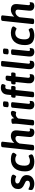

<svg xmlns="http://www.w3.org/2000/svg" viewBox="1774 -2572 806 4393"><g transform="rotate(-90 2176.5 -376.0)"><path d="M167 7Q137 7 103.5 -1Q70 -9 47 -24Q24 -39 24 -61Q24 -95 30 -111.5Q36 -128 44 -128Q52 -128 66.5 -119.5Q81 -111 103.5 -102.5Q126 -94 157 -94Q195 -94 216.5 -107.5Q238 -121 238 -148Q238 -180 212 -194.5Q186 -209 153 -224Q105 -244 76 -276.5Q47 -309 47 -363Q47 -418 72 -455.5Q97 -493 140.5 -511.5Q184 -530 238 -530Q265 -530 297.5 -525Q330 -520 353.5 -508Q377 -496 377 -475Q377 -465 369 -449.5Q361 -434 350 -421Q339 -408 331 -408Q322 -408 303.5 -419Q285 -430 246 -430Q212 -430 193 -417.5Q174 -405 174 -382Q174 -360 187 -347Q200 -334 220 -325.5Q240 -317 262 -308Q288 -297 312 -279.5Q336 -262 351.5 -235.5Q367 -209 367 -171Q367 -87 311 -40Q255 7 167 7Z M676 7Q563 7 507 -44.5Q451 -96 451 -205Q451 -362 524 -446Q597 -530 733 -530Q764 -530 798 -523Q832 -516 855 -503Q878 -490 878 -472Q878 -462 868 -445Q858 -428 845.5 -414Q833 -400 825 -400Q824 -400 820.5 -401Q817 -402 809 -407Q797 -413 777.5 -421Q758 -429 726 -429Q656 -429 619 -375Q582 -321 582 -218Q582 -155 607.5 -124.5Q633 -94 690 -94Q722 -94 746 -102.5Q770 -111 786 -118Q792 -120 796 -121.5Q800 -123 802 -123Q811 -123 820 -111Q829 -99 835 -84Q841 -69 841 -59Q841 -41 822 -28.5Q803 -16 775.5 -8Q748 0 720.5 3.5Q693 7 676 7Z M1348 7Q1295 7 1263 -22Q1231 -51 1239 -123L1261 -356Q1265 -392 1250 -408.5Q1235 -425 1204 -425Q1171 -425 1140.5 -402Q1110 -379 1089 -333L1057 -27Q1054 2 1001 2H982Q955 2 942.5 -6.5Q930 -15 931 -26L1005 -725Q1008 -753 1061 -753H1080Q1107 -753 1119.5 -745Q1132 -737 1131 -725L1102 -452Q1132 -488 1174 -509Q1216 -530 1259 -530Q1327 -530 1361.5 -494.5Q1396 -459 1389 -382L1365 -133Q1361 -93 1393 -93Q1405 -93 1413 -96.5Q1421 -100 1425 -100Q1432 -100 1432 -89Q1432 -86 1431 -73.5Q1430 -61 1426 -38Q1421 -13 1395 -3Q1369 7 1348 7Z M1553 2Q1526 2 1513.5 -6.5Q1501 -15 1502 -29L1538 -363Q1540 -388 1541 -406Q1542 -424 1542 -437Q1542 -458 1540.5 -469Q1539 -480 1539 -486Q1540 -504 1562.5 -511Q1585 -518 1634 -518Q1654 -518 1660 -497.5Q1666 -477 1667 -453Q1687 -484 1717 -507Q1747 -530 1788 -530Q1815 -530 1825.5 -516Q1836 -502 1836 -487Q1836 -472 1830 -453.5Q1824 -435 1816 -421.5Q1808 -408 1801 -408Q1794 -408 1784.5 -412.5Q1775 -417 1754 -417Q1731 -417 1706 -403Q1681 -389 1662 -360L1628 -28Q1625 2 1572 2Z M1980 -581Q1947 -581 1932.5 -588.5Q1918 -596 1919 -610L1927 -682Q1928 -695 1944 -702.5Q1960 -710 1994 -710Q2027 -710 2041 -703Q2055 -696 2054 -682L2047 -610Q2044 -581 1980 -581ZM1977 7Q1926 7 1895 -22.5Q1864 -52 1872 -129L1909 -496Q1912 -525 1965 -525H1984Q2011 -525 2023.5 -517Q2036 -509 2035 -497L1998 -133Q1995 -111 2002 -102Q2009 -93 2025 -93Q2037 -93 2045 -96.5Q2053 -100 2057 -100Q2064 -100 2064 -89Q2064 -86 2063 -73.5Q2062 -61 2058 -38Q2053 -13 2027 -3Q2001 7 1977 7Z M2196 2Q2169 2 2157.5 -6Q2146 -14 2146 -26L2187 -422H2160Q2132 -422 2137 -464L2139 -480Q2143 -523 2171 -523H2198L2206 -607Q2213 -687 2257.5 -723Q2302 -759 2362 -759Q2381 -759 2401 -756Q2421 -753 2435.5 -744Q2450 -735 2450 -718Q2450 -710 2444.5 -694Q2439 -678 2431.5 -665Q2424 -652 2416 -652Q2411 -652 2404 -654.5Q2397 -657 2379 -657Q2358 -657 2346.5 -646Q2335 -635 2332 -605L2323 -523H2382Q2410 -523 2405 -480L2404 -465Q2399 -422 2373 -422H2313L2272 -27Q2269 2 2216 2Z M2589 7Q2554 7 2524 -5.5Q2494 -18 2477.5 -50.5Q2461 -83 2467 -141L2496 -422H2464Q2436 -422 2441 -464L2443 -480Q2448 -523 2475 -523H2509L2528 -619Q2535 -650 2580 -650H2596Q2622 -650 2632.5 -641Q2643 -632 2642 -617L2633 -523H2691Q2719 -523 2714 -480L2712 -465Q2708 -422 2681 -422H2622L2593 -141Q2590 -115 2600 -104Q2610 -93 2629 -93Q2647 -93 2656 -96.5Q2665 -100 2669 -100Q2676 -100 2676 -89Q2676 -86 2675.5 -73.5Q2675 -61 2670 -38Q2666 -13 2640 -3Q2614 7 2589 7Z M2899 7Q2843 7 2813.5 -25Q2784 -57 2791 -134L2853 -727Q2855 -741 2865.5 -747.5Q2876 -754 2901 -754H2934Q2959 -754 2968.5 -747Q2978 -740 2978 -729L2916 -133Q2912 -93 2944 -93Q2956 -93 2964.5 -96.5Q2973 -100 2976 -100Q2983 -100 2983 -89Q2983 -86 2982.5 -73.5Q2982 -61 2977 -38Q2973 -13 2947 -3Q2921 7 2899 7Z M3189 -581Q3156 -581 3141.5 -588.5Q3127 -596 3128 -610L3136 -682Q3137 -695 3153 -702.5Q3169 -710 3203 -710Q3236 -710 3250 -703Q3264 -696 3263 -682L3256 -610Q3253 -581 3189 -581ZM3186 7Q3135 7 3104 -22.5Q3073 -52 3081 -129L3118 -496Q3121 -525 3174 -525H3193Q3220 -525 3232.5 -517Q3245 -509 3244 -497L3207 -133Q3204 -111 3211 -102Q3218 -93 3234 -93Q3246 -93 3254 -96.5Q3262 -100 3266 -100Q3273 -100 3273 -89Q3273 -86 3272 -73.5Q3271 -61 3267 -38Q3262 -13 3236 -3Q3210 7 3186 7Z M3566 7Q3453 7 3397 -44.5Q3341 -96 3341 -205Q3341 -362 3414 -446Q3487 -530 3623 -530Q3654 -530 3688 -523Q3722 -516 3745 -503Q3768 -490 3768 -472Q3768 -462 3758 -445Q3748 -428 3735.5 -414Q3723 -400 3715 -400Q3714 -400 3710.5 -401Q3707 -402 3699 -407Q3687 -413 3667.5 -421Q3648 -429 3616 -429Q3546 -429 3509 -375Q3472 -321 3472 -218Q3472 -155 3497.5 -124.5Q3523 -94 3580 -94Q3612 -94 3636 -102.5Q3660 -111 3676 -118Q3682 -120 3686 -121.5Q3690 -123 3692 -123Q3701 -123 3710 -111Q3719 -99 3725 -84Q3731 -69 3731 -59Q3731 -41 3712 -28.5Q3693 -16 3665.5 -8Q3638 0 3610.5 3.5Q3583 7 3566 7Z M4238 7Q4185 7 4153 -22Q4121 -51 4129 -123L4151 -356Q4155 -392 4140 -408.5Q4125 -425 4094 -425Q4061 -425 4030.5 -402Q4000 -379 3979 -333L3947 -27Q3944 2 3891 2H3872Q3845 2 3832.5 -6.5Q3820 -15 3821 -26L3895 -725Q3898 -753 3951 -753H3970Q3997 -753 4009.5 -745Q4022 -737 4021 -725L3992 -452Q4022 -488 4064 -509Q4106 -530 4149 -530Q4217 -530 4251.5 -494.5Q4286 -459 4279 -382L4255 -133Q4251 -93 4283 -93Q4295 -93 4303 -96.5Q4311 -100 4315 -100Q4322 -100 4322 -89Q4322 -86 4321 -73.5Q4320 -61 4316 -38Q4311 -13 4285 -3Q4259 7 4238 7Z"/></g></svg>

Font: Asap SemiBold
Style: Italic
Weight: 600
Italic angle: -6°
Designer: Pablo Cosgaya
Foundry: Omnibus-Type
Version: Version 3.001; ttfautohint (v1.8.3)